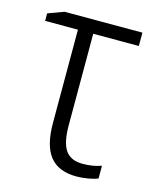

<svg xmlns="http://www.w3.org/2000/svg" viewBox="-88 -595 543 667"><g transform="rotate(15 183.0 -261.0)"><path d="M342 -484H178V-155Q178 -93 197 -65.5Q216 -38 259 -38Q296 -38 326 -49V-3Q314 2 292.5 6Q271 10 250 10Q185 10 154 -28.5Q123 -67 123 -149V-484H5V-511L62 -532H342Z"/></g></svg>

Font: Noto Sans UI NarrowLight
Style: Regular
Weight: 300
Width: 4
Designer: Monotype Design Team
Foundry: Monotype Imaging Inc.
Version: Version 1.001